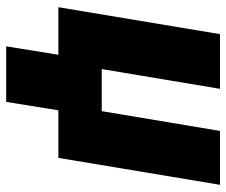

<svg xmlns="http://www.w3.org/2000/svg" viewBox="-77 -508 762 648"><g transform="rotate(90 304.0 -184.0)"><path d="M4.3 0 95.2 -545.5H279.8L213.1 -146.3H355.1L421.9 -545.5H603.7L512.8 0H352.3L323.9 176.1H136.4L164.8 0Z"/></g></svg>

Font: Inter P Black
Style: Italic
Weight: 900
Italic angle: -9.40001°
Designer: Rasmus Andersson
Foundry: rsms
Version: Version 3.018;git-588b23468